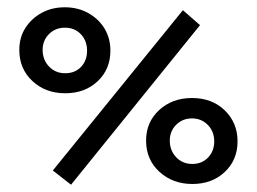

<svg xmlns="http://www.w3.org/2000/svg" viewBox="-20 -498 705 527"><path d="M175 9 125 -30 482 -470 529 -429ZM159 -242Q105 -242 69 -275.5Q33 -309 33 -361Q33 -395 49.5 -421Q66 -447 94 -462.5Q122 -478 158 -478Q194 -478 222.5 -462Q251 -446 267 -419.5Q283 -393 283 -359Q283 -308 248 -275Q213 -242 159 -242ZM159 -297Q186 -297 202.5 -314.5Q219 -332 219 -359Q219 -386 202 -404Q185 -422 158 -422Q132 -422 114.5 -404.5Q97 -387 97 -361Q97 -334 114.5 -315.5Q132 -297 159 -297ZM508 7Q454 7 417.5 -26.5Q381 -60 381 -112Q381 -163 417 -196Q453 -229 507 -229Q562 -229 597 -195Q632 -161 632 -110Q632 -59 597 -26Q562 7 508 7ZM508 -48Q534 -48 551 -65.5Q568 -83 568 -110Q568 -137 550.5 -155Q533 -173 507 -173Q481 -173 463.5 -155.5Q446 -138 446 -112Q446 -85 463.5 -66.5Q481 -48 508 -48Z"/></svg>

Font: Ysabeau SC SemiBold
Style: Regular
Weight: 600
Designer: Christian Thalmann (Catharsis Fonts)
Version: Version 2.001;gftools[0.9.30]; featfreeze: smcp